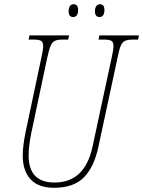

<svg xmlns="http://www.w3.org/2000/svg" viewBox="-20 -882 680 912"><path d="M88 -143Q88 -187 101 -252L176 -606Q185 -645 185 -663Q185 -682 175 -688Q165 -694 139 -694H116L120 -714H308L304 -694H279Q253 -694 240.5 -688Q228 -682 220.5 -664.5Q213 -647 204 -606L129 -252Q116 -189 116 -143Q116 -15 239 -15Q382 -15 419 -183L510 -606Q519 -645 519 -663Q519 -682 509 -688Q499 -694 473 -694H448L452 -714H640L636 -694H613Q587 -694 574 -688Q561 -682 553.5 -664.5Q546 -647 538 -606L447 -183Q427 -89 378.5 -39.5Q330 10 237 10Q162 10 125 -30.5Q88 -71 88 -143ZM306 -829Q306 -844 312 -853Q318 -862 330 -862Q351 -862 351 -834Q351 -817 344.5 -809Q338 -801 328 -801Q317 -801 311.5 -807.5Q306 -814 306 -829ZM431 -829Q431 -844 437.5 -853Q444 -862 455 -862Q476 -862 476 -834Q476 -817 469.5 -809Q463 -801 453 -801Q431 -801 431 -829Z"/></svg>

Font: Noto Serif CondThin
Style: Italic
Weight: 250
Width: 3
Italic angle: -12°
Designer: Monotype Design Team
Foundry: Monotype Imaging Inc.
Version: Version 1.001